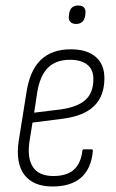

<svg xmlns="http://www.w3.org/2000/svg" viewBox="-20 -669 421 697"><path d="M171 8Q100 8 68 -35Q36 -78 48 -158L76 -333Q88 -413 128 -451.5Q168 -490 237 -490Q295 -490 327 -463Q359 -436 359 -385Q359 -321 322 -284.5Q285 -248 208 -238L98 -224L87 -156Q78 -94 100 -62Q122 -30 174 -30Q221 -30 247 -52Q273 -74 279 -121Q279 -127 285 -127H312Q318 -127 317 -120Q311 -56 274 -24Q237 8 171 8ZM104 -260 202 -272Q263 -281 291 -307Q319 -333 319 -382Q319 -417 296.5 -434.5Q274 -452 234 -452Q183 -452 154 -423Q125 -394 115 -333ZM256 -582Q243 -582 235.5 -589.5Q228 -597 230 -611L231 -619Q235 -649 264 -649Q279 -649 285.5 -641Q292 -633 290 -619L289 -611Q284 -582 256 -582Z"/></svg>

Font: Sofia Sans Condensed ExtraLight
Style: Italic
Weight: 250
Italic angle: -9°
Version: Version 4.100